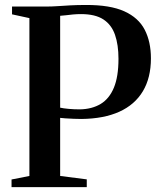

<svg xmlns="http://www.w3.org/2000/svg" viewBox="-20 -770 662 790"><path d="M101 -46V-695.5L29.5 -711V-743H166.5Q194 -743 218.5 -744.8Q243 -746.5 270.2 -748Q297.5 -749.5 333 -749.5Q433 -750 491.5 -723.5Q550 -697 575.5 -647.5Q601 -598 601 -530Q601 -450 567.8 -394.5Q534.5 -339 470.8 -310.2Q407 -281.5 315.5 -280.5Q302 -280.5 283.5 -281.2Q265 -282 249.2 -283Q233.5 -284 227.5 -285V-46L337 -32V0H27.5V-31.5ZM227.5 -327Q240.5 -324 262.8 -322Q285 -320 309 -320Q358.5 -321 394 -342.2Q429.5 -363.5 448.5 -409Q467.5 -454.5 467.5 -528Q467.5 -585.5 453.2 -626.8Q439 -668 405.5 -690Q372 -712 313.5 -712Q296.5 -712 280.5 -710.5Q264.5 -709 251 -707.2Q237.5 -705.5 227.5 -705Z"/></svg>

Font: Merriweather 96pt SemiBold
Style: Regular
Weight: 600
Version: Version 2.100